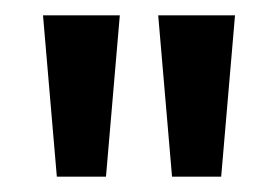

<svg xmlns="http://www.w3.org/2000/svg" viewBox="-20 -720 362 250"><path d="M36 -700H136L118 -490H54ZM186 -700H286L268 -490H204Z"/></svg>

Font: Cabin
Style: Regular
Weight: 400
Designer: Pablo Impallari
Foundry: Pablo Impallari. http://www.impallari.com Igino Marini. http://www.ikern.com
Version: Version 2.200